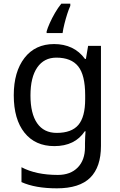

<svg xmlns="http://www.w3.org/2000/svg" viewBox="-20 -786 655 1046"><path d="M275 -546Q328 -546 370.5 -526Q413 -506 443 -465H448L460 -536H530V9Q530 124 471.5 182Q413 240 290 240Q172 240 97 206V125Q176 167 295 167Q364 167 403.5 126.5Q443 86 443 16V-5Q443 -17 444 -39.5Q445 -62 446 -71H442Q388 10 276 10Q172 10 113.5 -63Q55 -136 55 -267Q55 -395 113.5 -470.5Q172 -546 275 -546ZM287 -472Q220 -472 183 -418.5Q146 -365 146 -266Q146 -167 182.5 -114.5Q219 -62 289 -62Q370 -62 407 -105.5Q444 -149 444 -246V-267Q444 -377 406 -424.5Q368 -472 287 -472ZM363 -754Q355 -737 346.5 -710.5Q338 -684 331 -656Q324 -628 321 -606H234V-615Q239 -633 251 -660Q263 -687 279.5 -715.5Q296 -744 314 -766H363Z"/></svg>

Font: Noto Sans Tai Le
Style: Regular
Weight: 400
Designer: Monotype Design Team
Foundry: Monotype Imaging Inc.
Version: Version 2.002; ttfautohint (v1.8.4.7-5d5b)